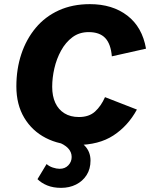

<svg xmlns="http://www.w3.org/2000/svg" viewBox="-20 -690 725 927"><path d="M350 10Q267 10 201 -24Q135 -58 97 -121.5Q59 -185 59 -273Q59 -357 83 -429Q107 -501 152.5 -555.5Q198 -610 264 -640Q330 -670 414 -670Q523 -670 595 -614.5Q667 -559 685 -455L520 -418Q515 -478 488 -506.5Q461 -535 408 -535Q363 -535 330 -510.5Q297 -486 275 -446Q253 -406 242.5 -360Q232 -314 232 -271Q232 -226 247 -193.5Q262 -161 291 -143Q320 -125 361 -125Q410 -125 439 -151.5Q468 -178 487 -221L641 -161Q598 -82 527.5 -36Q457 10 350 10ZM255 -6 301 -29Q357 -18 387 11.5Q417 41 417 85Q417 126 398 155.5Q379 185 347 201Q315 217 275 217Q237 217 208.5 205.5Q180 194 161 175L205 102Q217 113 235 119Q253 125 268 125Q294 125 310 108Q326 91 326 68Q326 44 308.5 25.5Q291 7 255 -6Z"/></svg>

Font: Kantumruy Pro
Style: Bold Italic
Weight: 700
Italic angle: -13°
Version: Version 1.002